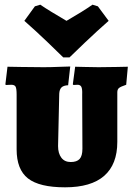

<svg xmlns="http://www.w3.org/2000/svg" viewBox="-20 -791 568 820"><path d="M51 -153V-387Q51 -413 46.5 -421Q42 -429 28 -429L5 -428L3 -431L12 -506Q26 -506 69 -505Q112 -504 166 -504Q197 -504 232 -505.5Q267 -507 280 -507L271 -427Q251 -426 242.5 -417.5Q234 -409 233 -391L228 -167Q228 -136 242 -117.5Q256 -99 282 -99Q308 -99 320 -112Q332 -125 332 -156L331 -387Q332 -411 327.5 -420Q323 -429 311 -429L294 -428L291 -431L301 -506Q312 -506 342.5 -505Q373 -504 401 -504Q443 -504 478.5 -505Q514 -506 526 -506L519 -429Q495 -421 488 -415Q481 -409 481 -397V-185Q481 -89 425 -40Q369 9 258 9Q148 9 99.5 -29Q51 -67 51 -153ZM84 -702 129 -764 152 -771Q190 -745 264 -702Q332 -741 375 -771L398 -764L444 -702Q395 -659 343.5 -610Q292 -561 277 -546H250Q235 -561 184 -610Q133 -659 84 -702Z"/></svg>

Font: Alegreya SC Black
Style: Regular
Weight: 900
Designer: Juan Pablo del Peral
Foundry: Huerta Tipografica
Version: Version 2.007; ttfautohint (v1.6)